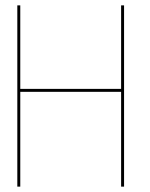

<svg xmlns="http://www.w3.org/2000/svg" viewBox="-20 -695 560 715"><path d="M44.5 0H55.5V-353H431V0H442V-675H431V-364H55.5V-675H44.5Z"/></svg>

Font: Anybody UltraCondensed Thin Thin
Style: Regular
Weight: 250
Version: Version 1.111